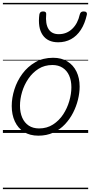

<svg xmlns="http://www.w3.org/2000/svg" viewBox="-20 -918 629 1326"><path d="M245 19Q186 19 145 -7Q104 -33 82.5 -79.5Q61 -126 61 -186Q61 -242 79.5 -300.5Q98 -359 134.5 -408.5Q171 -458 224 -488.5Q277 -519 347 -519Q404 -519 445 -494Q486 -469 508 -424Q530 -379 530 -320Q530 -277 518.5 -230Q507 -183 484.5 -139Q462 -95 428 -59Q394 -23 348 -2Q302 19 245 19ZM250 -31Q304 -31 346 -58Q388 -85 416 -127.5Q444 -170 458.5 -220Q473 -270 473 -315Q473 -362 457.5 -396.5Q442 -431 412.5 -450Q383 -469 342 -469Q288 -469 246.5 -443Q205 -417 176 -374.5Q147 -332 132.5 -283Q118 -234 118 -188Q118 -141 133.5 -105.5Q149 -70 178.5 -50.5Q208 -31 250 -31ZM382 -626Q309 -626 274.5 -676.5Q240 -727 252 -819Q254 -829 260 -834Q266 -839 278 -839Q290 -839 295 -834Q300 -829 299 -819Q293 -753 315 -717.5Q337 -682 386 -682Q440 -682 478.5 -718.5Q517 -755 531 -818Q534 -829 540 -834Q546 -839 558 -839Q571 -839 576.5 -833Q582 -827 580 -817Q566 -754 538 -711.5Q510 -669 470.5 -647.5Q431 -626 382 -626ZM0 378H589V388H0ZM0 -20H589V0H0ZM0 -505H589V-500H0ZM0 -898H589V-888H0Z"/></svg>

Font: Playwrite DE SAS Guides
Style: Regular
Weight: 400
Designer: Veronika Burian, José Scaglione
Foundry: TypeTogether
Version: Version 1.003